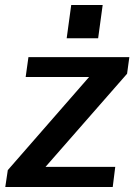

<svg xmlns="http://www.w3.org/2000/svg" viewBox="-20 -743 542 763"><path d="M388 -723H263L245 -591H370ZM1 0H428L438 -80H161L485 -450L494 -516H93L82 -437H334L11 -67Z"/></svg>

Font: United Sans SemiBold
Style: Italic
Weight: 600
Italic angle: -8°
Designer: Pablo Impallari, Rodrigo Fuenzalida (Modified by Dan O. Williams)
Version: Version 1.000;PS 001.000;hotconv 1.0.88;makeotf.lib2.5.64775